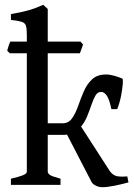

<svg xmlns="http://www.w3.org/2000/svg" viewBox="-20 -777 563 807"><path d="M315.9 -553.2H21L10.3 -564Q12.2 -571.8 15.9 -583.3Q19.5 -594.7 23.4 -602.1H318.4L329.1 -589.8ZM243.2 -258.8Q268.1 -258.8 282.7 -279.5Q297.4 -300.3 308.1 -330.8Q318.8 -361.3 331.8 -391.8Q344.7 -422.4 366.5 -443.1Q388.2 -463.9 425.8 -463.9Q441.9 -463.9 460.4 -458.5Q479 -453.1 494.1 -446.8Q497.6 -445.3 496.1 -424.8Q494.6 -404.3 489 -375Q483.4 -345.7 472.7 -318.4H448.2Q439.9 -358.4 429.2 -374.5Q418.5 -390.6 404.8 -390.6Q390.1 -390.6 381.3 -375.5Q372.6 -360.4 364.7 -337.4Q356.9 -314.5 346.9 -289.6Q336.9 -264.6 320.8 -245.1L442.9 -55.7Q455.6 -40.5 470 -36.9Q484.4 -33.2 515.1 -35.6L520 -10.3Q489.7 -2 459.7 3.9Q429.7 9.8 410.2 9.8Q396 9.8 383.8 3.9Q371.6 -2 365.7 -10.3L261.7 -211.4Q254.4 -210 244.6 -210H180.7V-55.7Q180.7 -48.3 189.5 -42Q198.2 -35.6 234.4 -25.9V0H25.9V-25.9Q58.1 -33.2 75.4 -40Q92.8 -46.9 92.8 -55.7V-628.9Q92.8 -656.2 89.1 -668.5Q85.4 -680.7 71.3 -685.3Q57.1 -689.9 25.9 -693.4V-717.8Q71.8 -725.6 101.3 -734.1Q130.9 -742.7 161.6 -756.8L180.7 -739.3V-258.8Z"/></svg>

Font: Gentium Book Plus
Style: Regular
Weight: 400
Designer: Victor Gaultney, Annie Olsen, Iska Routamaa, Becca Hirsbrunner
Foundry: SIL International
Version: Version 6.101